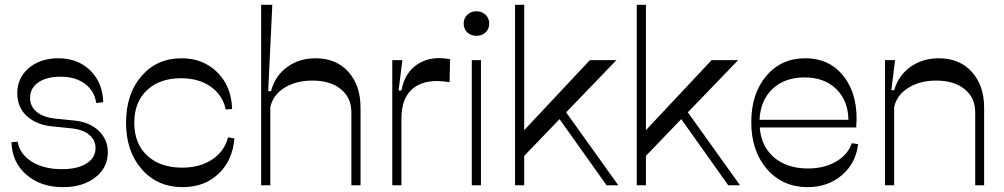

<svg xmlns="http://www.w3.org/2000/svg" viewBox="-20 -770 4172 798"><path d="M242.2 7.8Q148.9 7.8 89.4 -44.2Q29.8 -96.2 27.8 -179.2L53.2 -181.2Q62.5 -128.9 112.3 -97.9Q162.1 -66.9 237.8 -66.9Q302.2 -66.9 339.6 -90.6Q377 -114.3 377 -154.8Q377 -188.5 350.3 -210.2Q323.7 -231.9 274.9 -236.8L193.8 -245.1Q129.9 -252 90.8 -288.3Q51.8 -324.7 51.8 -382.8Q51.8 -446.3 99.6 -487.1Q147.5 -527.8 222.2 -527.8Q303.7 -527.8 355.2 -477.1Q406.7 -426.3 409.2 -345.2L379.9 -341.8Q373 -391.6 333.5 -421.4Q293.9 -451.2 232.9 -451.2Q173.8 -451.2 139.4 -427.5Q105 -403.8 105 -363.8Q105 -327.1 132.8 -304.7Q160.6 -282.2 210.9 -276.9L289.1 -269Q352.5 -262.7 390.4 -226.3Q428.2 -189.9 428.2 -137.2Q428.2 -73.2 376.2 -32.7Q324.2 7.8 242.2 7.8Z M738.8 7.8Q634.3 7.8 569.1 -66.7Q503.9 -141.1 503.9 -259.8Q503.9 -379.4 567.9 -453.6Q631.8 -527.8 734.9 -527.8Q824.2 -527.8 883.1 -469.5Q941.9 -411.1 944.8 -316.9L918 -314.9Q905.8 -374.5 856 -409.7Q806.2 -444.8 732.9 -444.8Q643.1 -444.8 590.6 -395Q538.1 -345.2 538.1 -259.8Q538.1 -173.3 591.8 -123.3Q645.5 -73.2 737.8 -73.2Q810.5 -73.2 861.6 -106.9Q912.6 -140.6 927.7 -199.2L954.1 -194.8Q946.8 -103 888.2 -47.6Q829.6 7.8 738.8 7.8Z M1065.4 0V-750H1111.8L1094.7 -391.1H1106.4Q1123 -454.1 1173.1 -491Q1223.1 -527.8 1291.5 -527.8Q1377 -527.8 1427.7 -471.7Q1478.5 -415.5 1478.5 -321.8V0H1440.4V-303.2Q1440.4 -363.8 1396.7 -399.4Q1353 -435.1 1278.8 -435.1Q1210.4 -435.1 1162.6 -405.3Q1114.7 -375.5 1103.5 -325.2V0Z M1610.4 0V-520H1652.3L1636.7 -394H1648.4Q1662.1 -468.8 1716.8 -503.9Q1771.5 -539.1 1850.6 -523.9L1848.6 -428.2Q1753.4 -444.8 1700.9 -406Q1648.4 -367.2 1648.4 -276.9V0Z M1940.9 0V-520H1979V0ZM1998 -635.3Q1982.9 -621.1 1960 -621.1Q1937 -621.1 1922.1 -635.3Q1907.2 -649.4 1907.2 -671.9Q1907.2 -694.3 1922.1 -708.7Q1937 -723.1 1960 -723.1Q1982.9 -723.1 1998 -708.7Q2013.2 -694.3 2013.2 -671.9Q2013.2 -649.4 1998 -635.3Z M2501 0 2305.7 -274.9 2158.7 -122.1V0H2120.6V-750H2158.7V-229L2431.6 -520H2542L2333 -303.2L2549.8 0Z M3006.8 0 2811.5 -274.9 2664.6 -122.1V0H2626.5V-750H2664.6V-229L2937.5 -520H3047.9L2838.9 -303.2L3055.7 0Z M3336.4 7.8Q3232.9 7.8 3167.7 -67.1Q3102.5 -142.1 3102.5 -262.2Q3102.5 -380.4 3164.6 -454.1Q3226.6 -527.8 3326.7 -527.8Q3431.6 -527.8 3490.5 -447.5Q3549.3 -367.2 3538.6 -240.2H3137.7Q3143.6 -161.6 3197.3 -115.7Q3251 -69.8 3338.4 -69.8Q3405.8 -69.8 3454.8 -98.4Q3503.9 -127 3520.5 -174.8L3546.4 -170.9Q3537.1 -91.3 3478.8 -41.7Q3420.4 7.8 3336.4 7.8ZM3136.7 -272H3506.3Q3504.9 -352.5 3455.3 -400.4Q3405.8 -448.2 3323.7 -448.2Q3241.2 -448.2 3190.9 -400.6Q3140.6 -353 3136.7 -272Z M3658.2 0V-520H3700.2L3684.6 -395H3696.3Q3714.4 -456.5 3764.2 -492.2Q3814 -527.8 3882.3 -527.8Q3967.8 -527.8 4019 -471.4Q4070.3 -415 4070.3 -321.8V0H4033.2V-303.2Q4033.2 -363.8 3989.3 -399.4Q3945.3 -435.1 3871.6 -435.1Q3803.2 -435.1 3755.4 -405Q3707.5 -375 3696.3 -325.2V0Z"/></svg>

Font: Ribes
Style: Regular
Weight: 400
Designer: Luigi Gorlero
Foundry: Collletttivo
Version: Version 2.100;Glyphs 3.2 (3217)